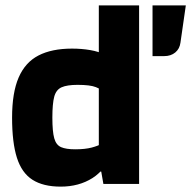

<svg xmlns="http://www.w3.org/2000/svg" viewBox="-20 -685 712 715"><path d="M498 -665V0H365L357 -46H348V-665ZM382 -165 402 -125Q375 -54 324.5 -22Q274 10 206 10Q141 10 101 -15.5Q61 -41 43 -97.5Q25 -154 25 -247Q25 -340 49.5 -396.5Q74 -453 123.5 -478.5Q173 -504 248 -504Q284 -504 316 -498.5Q348 -493 371 -481Q394 -469 403 -448L372 -343Q358 -352 337 -360.5Q316 -369 269 -369Q230 -369 209.5 -360Q189 -351 182 -325Q175 -299 175 -247Q175 -195 182 -170Q189 -145 207.5 -137Q226 -129 260 -129Q297 -129 321.5 -135.5Q346 -142 361 -151Q376 -160 382 -165ZM652 -526Q649 -503.1 632.7 -489.6Q616.3 -476 591 -476H548V-665H672Z"/></svg>

Font: Blinker
Style: Regular
Weight: 400
Designer: Juergen Huber
Foundry: supertype
Version: 1.017